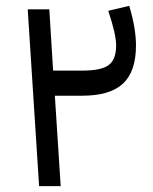

<svg xmlns="http://www.w3.org/2000/svg" viewBox="-20 -638 525 658"><path d="M162 -396H262Q327 -396 352.5 -415Q378 -434 378 -482Q378 -501 371.5 -530Q365 -559 351 -601L423 -618Q435 -577 440.5 -544Q446 -511 446 -482Q446 -393 401.5 -351.5Q357 -310 262 -310H168L188 0H114L75 -606H149Z"/></svg>

Font: IBM Plex Sans Arabic
Style: Regular
Weight: 400
Designer: Mike Abbink, Paul van der Laan, Pieter van Rosmalen, Wael Morcos, Khajak Apelian
Foundry: Bold Monday
Version: Version 1.1